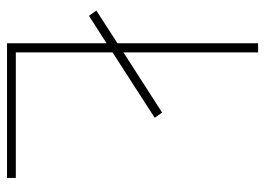

<svg xmlns="http://www.w3.org/2000/svg" viewBox="-124 -630 754 546"><g transform="rotate(90 253.0 -357.0)"><path d="M103 0H486V-25H129V-300L315 -420L300 -441L129 -331V-714H103V-314L10 -254L25 -233L103 -283Z"/></g></svg>

Font: Noto Sans Sinhala Thin
Style: Regular
Weight: 100
Designer: Jelle Bosma - Monotype Design Team
Foundry: Monotype Imaging Inc.
Version: Version 2.006